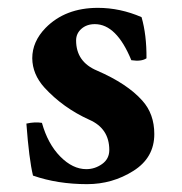

<svg xmlns="http://www.w3.org/2000/svg" viewBox="-20 -464 467 494"><path d="M47.9 -146Q69.8 -150.9 87.9 -147.9Q103 -93.8 135 -61.3Q167 -28.8 202.1 -28.8Q224.1 -28.8 242.7 -42Q261.2 -55.2 261.2 -78.1Q261.2 -133.3 210 -155.8Q142.1 -186.5 94.2 -238.8Q63.5 -272.9 63 -314Q63 -356.9 97.2 -392.1Q147.9 -443.8 231.9 -443.8Q289.1 -443.8 344.2 -419.9Q357.4 -374 356.9 -314Q343.8 -305.2 317.9 -309.1Q279.8 -401.9 224.1 -401.9Q203.1 -401.9 189.5 -389.9Q175.8 -377.9 175.8 -359.9Q175.8 -304.7 230 -282.2Q307.6 -248.5 346.2 -205.1Q377 -170.9 377 -119.1Q377 -58.1 323 -24.2Q269 9.8 204.1 9.8Q127.9 9.8 64.9 -12.2Q54.7 -54.2 47.9 -146Z"/></svg>

Font: Linux Libertine
Style: Bold
Weight: 700
Designer: Philipp H. Poll
Foundry: Philipp H. Poll
Version: Version 5.0.3